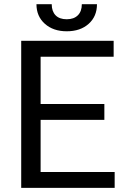

<svg xmlns="http://www.w3.org/2000/svg" viewBox="-20 -908 608 928"><path d="M484.4 -328.6H176.3V-76.7H534.2V0H82.5V-710.9H529.3V-633.8H176.3V-405.3H484.4ZM448.7 -887.7Q448.7 -828.6 408.4 -792.7Q368.2 -756.8 302.7 -756.8Q237.3 -756.8 196.8 -793Q156.2 -829.1 156.2 -887.7H230Q230 -853.5 248.5 -834.2Q267.1 -814.9 302.7 -814.9Q336.9 -814.9 356.2 -834Q375.5 -853 375.5 -887.7Z"/></svg>

Font: Roboto
Style: Regular
Weight: 400
Designer: Google
Version: Version 2.001047; 2015